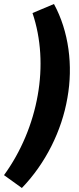

<svg xmlns="http://www.w3.org/2000/svg" viewBox="-74 -754 392 957"><path d="M195 -734 88 -689C131 -562 139 -419 114 -279C89 -137 31 2 -54 119L35 183C153 61 234 -102 262 -266C291 -427 269 -598 195 -734Z"/></svg>

Font: Fixel Display
Style: Bold Italic
Weight: 700
Italic angle: -10°
Designer: AlfaBravo + MacPaw
Foundry: Kyrylo Tkachov, Marchela Mozhyna, Serhii Makarenko, Maria Weinstein, Zakhar Kryvoshyya
Version: Version 1.210;Glyphs 3.2 (3217)